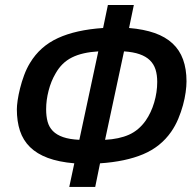

<svg xmlns="http://www.w3.org/2000/svg" viewBox="-20 -719 770 762"><path d="M254.9 22.9 274.9 -70.8Q212.9 -76.2 169.7 -92.3Q126.5 -108.4 99.1 -135.3Q71.8 -162.1 59.3 -199.7Q46.9 -237.3 46.9 -285.2Q46.9 -298.8 50 -320.8Q53.2 -342.8 59.6 -368.4Q65.9 -394 75.7 -420.4Q85.4 -446.8 99.1 -469.2Q138.7 -535.2 210 -567.9Q281.2 -600.6 389.2 -607.9L408.2 -699.2H511.2L492.2 -607.9Q550.8 -603 593.8 -587.9Q636.7 -572.8 664.8 -546.6Q692.9 -520.5 706.5 -482.9Q720.2 -445.3 720.2 -396Q720.2 -377.4 716.8 -352.8Q713.4 -328.1 706.1 -301.3Q698.7 -274.4 687.3 -247.1Q675.8 -219.7 659.2 -195.8Q617.7 -136.2 548.1 -106.9Q478.5 -77.6 377 -70.8L357.9 22.9ZM370.1 -515.1Q338.4 -513.2 312.5 -507.3Q286.6 -501.5 265.6 -491Q244.6 -480.5 228.5 -464.6Q212.4 -448.7 200.2 -426.8Q182.6 -397 172.9 -359.4Q163.1 -321.8 163.1 -285.2Q163.1 -257.8 168.9 -236.1Q174.8 -214.4 189.9 -199Q205.1 -183.6 230.5 -174.8Q255.9 -166 294.9 -164.1ZM397 -164.1Q452.6 -167 491.7 -184.3Q530.8 -201.7 558.1 -240.2Q580.1 -272 592 -312.5Q604 -353 604 -394Q604 -421.9 597.2 -443.4Q590.3 -464.8 574.7 -480Q559.1 -495.1 533.9 -503.9Q508.8 -512.7 472.2 -515.1Z"/></svg>

Font: Clear Sans Medium
Style: Italic
Weight: 500
Italic angle: -12°
Foundry: Intel Corporation
Version: Version 1.00